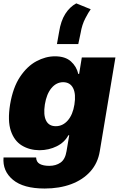

<svg xmlns="http://www.w3.org/2000/svg" viewBox="-40 -880 691 1116"><path d="M219.7 215.8Q96.2 215.8 35.2 165Q-25.9 114.3 -19.5 35.2H169.9Q170.9 62 191.4 73Q211.9 84 246.1 84Q284.7 84 311.8 65.2Q338.9 46.4 346.7 -1L362.3 -93.8H357.4Q335 -52.2 289.8 -29.8Q244.6 -7.3 189.5 -6.8Q131.3 -7.3 86.9 -34.4Q42.5 -61.5 22.9 -119.9Q3.4 -178.2 18.6 -272.5Q35.2 -371.6 76.4 -433.3Q117.7 -495.1 171.4 -523.9Q225.1 -552.7 279.3 -552.7Q339.8 -552.7 372.8 -522.5Q405.8 -492.2 415 -450.2H419.9L435.5 -545.9H630.9L540 -1Q528.8 67.9 485.4 116.5Q441.9 165 373.8 190.4Q305.7 215.8 219.7 215.8ZM284.2 -146.5Q324.7 -146.5 354 -179.9Q383.3 -213.4 392.6 -272.5Q402.3 -333.5 385 -367.7Q367.7 -401.9 327.1 -402.3Q287.1 -401.9 258.8 -367.7Q230.5 -333.5 220.7 -272.5Q211.4 -211.9 227.8 -179.2Q244.1 -146.5 284.2 -146.5ZM291 -624 303.7 -695.3Q313.5 -758.3 339.4 -799.1Q365.2 -839.8 403.3 -860.4L487.3 -826.2Q475.6 -811 456.1 -773.7Q436.5 -736.3 428.7 -688.5L415 -624Z"/></svg>

Font: Inter Tight Black
Style: Italic
Weight: 900
Italic angle: -9.39999°
Designer: Rasmus Andersson
Foundry: rsms
Version: Version 3.004; ttfautohint (v1.8.4.7-5d5b)